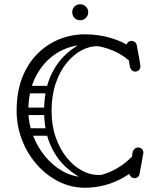

<svg xmlns="http://www.w3.org/2000/svg" viewBox="-20 -871 751 901"><path d="M379 10Q312 10 253.5 -20Q195 -50 151 -101Q107 -152 82.5 -216.5Q58 -281 58 -351Q58 -439 84 -506Q110 -573 155.5 -618.5Q201 -664 258.5 -687Q316 -710 379 -710Q444 -710 506 -691Q568 -672 618 -632Q631 -622 631 -608Q631 -596 622 -588Q613 -581 605 -581Q592 -581 583 -589Q540 -625 486.5 -642.5Q433 -660 379 -660Q310 -660 249.5 -623.5Q189 -587 151 -518Q113 -449 113 -351Q113 -293 134 -237.5Q155 -182 191.5 -137.5Q228 -93 276 -66.5Q324 -40 379 -40Q439 -40 495 -64Q551 -88 594 -131Q604 -141 617 -141Q628 -141 635 -135Q644 -129 644 -116Q644 -105 633 -94Q584 -45 517.5 -17.5Q451 10 379 10ZM611 -35Q601 -35 593.5 -43Q586 -51 586 -61Q586 -62 586.5 -63.5Q587 -65 587 -66L603 -159Q605 -167 612 -173Q619 -179 629 -179Q630 -179 631.5 -178.5Q633 -178 634 -178Q642 -177 647.5 -170Q653 -163 653 -154Q653 -153 652.5 -152Q652 -151 652 -149L635 -55Q632 -38 614 -35Q613 -35 612.5 -35Q612 -35 611 -35ZM615 -535Q605 -535 598.5 -541.5Q592 -548 590 -556Q582 -604 578 -624.5Q574 -645 573.5 -650Q573 -655 573 -655Q573 -665 580 -672Q587 -679 597 -679Q606 -679 613.5 -673Q621 -667 622 -658Q631 -610 634.5 -589.5Q638 -569 638.5 -564.5Q639 -560 639 -559Q639 -549 631.5 -542Q624 -535 615 -535ZM400 -18Q341 -41 292.5 -84Q244 -127 215.5 -193.5Q187 -260 187 -351Q187 -443 215.5 -509.5Q244 -576 293 -619.5Q342 -663 401 -685L442 -654Q403 -656 364 -635.5Q325 -615 293 -576Q261 -537 241.5 -480Q222 -423 222 -351Q222 -282 241.5 -226.5Q261 -171 293 -131.5Q325 -92 363.5 -71Q402 -50 440 -50Q445 -50 450 -50Q455 -50 459 -51ZM114 -433Q96 -433 96 -450Q96 -456 99.5 -462Q103 -468 113 -468H207Q225 -468 225 -451Q225 -444 221 -438.5Q217 -433 208 -433ZM108 -331Q90 -331 90 -348Q90 -354 93.5 -360Q97 -366 107 -366H201Q219 -366 219 -349Q219 -342 215 -336.5Q211 -331 202 -331ZM115 -234Q97 -234 97 -251Q97 -257 100.5 -263Q104 -269 114 -269H208Q226 -269 226 -252Q226 -245 222 -239.5Q218 -234 209 -234ZM356 -776Q340 -776 329.5 -787Q319 -798 319 -814Q319 -829 329.5 -840Q340 -851 356 -851Q372 -851 383 -840Q394 -829 394 -814Q394 -798 383 -787Q372 -776 356 -776Z"/></svg>

Font: Agu Display Uzo
Style: Regular
Weight: 400
Designer: Oluwaseun Badejo
Version: Version 1.103